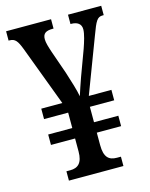

<svg xmlns="http://www.w3.org/2000/svg" viewBox="-109 -784 665 854"><g transform="rotate(-15 223.0 -357.0)"><path d="M101 0H352V-43H334C297 -43 276 -60 276 -117V-174H388V-222H276V-293H388V-341H284L380 -594C403 -656 411 -671 436 -671H441V-714H288V-671H291C319 -671 337 -659 337 -634C337 -612 326 -578 316 -549L272 -430C262 -402 252 -372 245 -350C240 -379 226 -423 212 -467L175 -573C167 -597 160 -619 160 -635C160 -662 175 -671 206 -671H210V-714H3V-671H7C33 -671 43 -657 58 -618L162 -341H65V-293H176V-222H65V-174H176V-114C176 -61 154 -43 119 -43H101Z"/></g></svg>

Font: Noto Serif Armenian ExtraCondensed Medium
Style: Regular
Weight: 500
Width: 2
Designer: Monotype Design Team
Foundry: Monotype Imaging Inc.
Version: Version 2.008